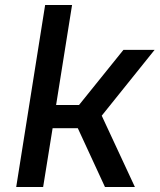

<svg xmlns="http://www.w3.org/2000/svg" viewBox="-20 -750 640 770"><path d="M45 0H153L191 -236H292L401 0H521L388 -286L600 -550H475L297 -329H205L269 -730H161Z"/></svg>

Font: JetBrains Mono SemiBold
Style: Italic
Weight: 472
Italic angle: -9°
Monospace: yes
Designer: Philipp Nurullin, Konstantin Bulenkov
Foundry: JetBrains
Version: Version 2.305